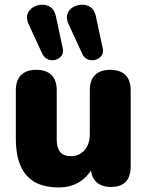

<svg xmlns="http://www.w3.org/2000/svg" viewBox="-20 -805 641 836"><path d="M236 11Q172 11 131 -12.5Q90 -36 69.5 -83Q49 -130 49 -202V-412Q49 -456 72 -478.5Q95 -501 138 -501Q181 -501 204 -478.5Q227 -456 227 -412V-197Q227 -161 242 -143Q257 -125 289 -125Q325 -125 348 -151Q371 -177 371 -220V-412Q371 -456 394 -478.5Q417 -501 460 -501Q503 -501 526 -478.5Q549 -456 549 -412V-81Q549 9 463 9Q421 9 398 -14Q375 -37 375 -81V-139L391 -90Q369 -41 329.5 -15Q290 11 236 11ZM338 -571 278 -701Q267 -726 273.5 -744.5Q280 -763 297.5 -773.5Q315 -784 336.5 -784.5Q358 -785 374.5 -773.5Q391 -762 397 -736L427 -596Q432 -576 422 -562.5Q412 -549 395 -544.5Q378 -540 362 -546.5Q346 -553 338 -571ZM164 -571 104 -701Q93 -726 100 -744.5Q107 -763 124.5 -773.5Q142 -784 163 -784.5Q184 -785 200.5 -773.5Q217 -762 223 -736L253 -596Q258 -576 248 -562.5Q238 -549 221.5 -544.5Q205 -540 189 -546.5Q173 -553 164 -571Z"/></svg>

Font: Nunito ExtraLight Black
Style: Regular
Weight: 900
Version: Version 3.602